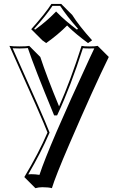

<svg xmlns="http://www.w3.org/2000/svg" viewBox="-20 -666 602 979"><path d="M292 -646 348.6 -589.4Q382.3 -535.2 449.7 -460.4L428.7 -446.3Q364.7 -494.1 333 -525.4L322.3 -536.1Q277.3 -490.2 215.3 -446.3L195.8 -460.4L139.2 -517.1Q211.4 -597.7 242.2 -646ZM27.8 -432.1Q42.5 -429.2 80.1 -429.2Q116.2 -429.2 128.9 -432.1L185.5 -375.5Q217.8 -276.9 281.2 -123.5Q340.8 -258.3 396 -432.1Q406.7 -429.2 435.1 -429.2Q467.8 -429.2 478 -432.1L534.7 -375.5Q459 -221.7 333.5 69.3Q262.2 234.9 244.6 293.5Q228 288.6 195.8 288.6Q177.2 288.6 160.6 293.5L104 236.8Q176.8 115.7 222.2 9.8Q199.7 -50.8 30.3 -427.2Q28.8 -430.2 27.8 -432.1ZM44.4 -419.9Q205.6 -62 231.4 6.3L232.9 10.3L231 14.2Q188.5 112.8 124 223.1Q132.3 222.2 139.2 222.2Q159.2 222.2 181.2 225.6Q228.5 81.1 437 -368.7Q451.2 -399.4 460.9 -419.4Q450.2 -418.9 435.1 -418.9Q413.6 -418.9 402.8 -420.4Q339.4 -223.1 273.9 -83.5L271 -77.6H255.9L253.4 -84Q155.3 -321.3 122.1 -420.9Q106.9 -419.4 80.1 -418.9Q57.1 -418.9 44.4 -419.9ZM286.6 -636.2H247.6Q216.8 -588.9 153.8 -518.6L159.2 -515.1Q217.3 -557.1 258.8 -600.1L266.1 -607.4L273.4 -600.1Q309.1 -563 372.1 -515.1L377.9 -519Q318.4 -586.4 286.6 -636.2Z"/></svg>

Font: Linux Biolinum Shadow O
Style: Regular
Weight: 400
Designer: Philipp H. Poll
Foundry: Philipp H. Poll
Version: Version 1.0.4